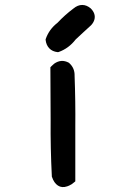

<svg xmlns="http://www.w3.org/2000/svg" viewBox="-20 -739 540 783"><path d="M279.3 -704.1Q296.9 -718.8 315.2 -718.8Q333.5 -718.8 350.1 -704.6H350.6V-704.1Q360.8 -693.8 364.5 -682.4Q368.2 -670.9 365 -659.2Q361.8 -647.5 352.1 -636.7H351.6V-636.2Q335.9 -622.1 320.1 -607.4Q304.2 -592.8 288.6 -578.1Q260.3 -541.5 219.2 -526.9L216.8 -526.4H214.8Q193.8 -528.8 181.2 -541.7Q168.5 -554.7 166 -576.2V-578.1L166.5 -580.1Q180.2 -619.6 214.4 -646Q244.6 -678.2 279.3 -704.1ZM201.2 -479.5Q230 -499.5 260.3 -483.4L261.7 -482.4L262.2 -481.9Q285.2 -461.4 284.2 -429.7Q288.1 -326.2 287.1 -221.7V-3.9V0.5L283.7 3.4Q277.3 8.8 271 13.2H270.5Q261.7 18.6 253.9 21Q232.4 28.3 216.3 17.8Q200.2 7.3 191.9 -17.6L191.4 -18.6V-20Q185.5 -135.7 186.5 -249Q186.5 -354.5 185.5 -460.9V-464.8L188.5 -467.8Q191.4 -470.7 194.6 -473.6Q197.8 -476.6 200.7 -479Z"/></svg>

Font: NaikaiFont
Style: Bold
Weight: 700
Version: Version 1.89